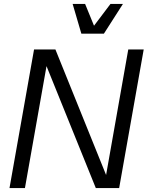

<svg xmlns="http://www.w3.org/2000/svg" viewBox="-20 -950 774 970"><path d="M28 0H106L215 -616L464 0H582L706 -700H628L516 -66L260 -700H152ZM347 -930 391 -780H505L601 -930H538L455 -820L410 -930Z"/></svg>

Font: Uncut Sans
Style: Italic
Weight: 400
Italic angle: -10°
Designer: Kasper Nordkvist
Foundry: Uncut Type
Version: Version 1.111;FEAKit 1.0